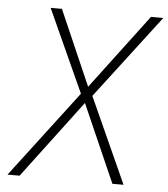

<svg xmlns="http://www.w3.org/2000/svg" viewBox="-52 -758 705 804"><g transform="rotate(5 301.0 -355.5)"><path d="M313.5 -396 175.8 -711.4H128.4L286.1 -364.3L9.3 0H60.1L306.2 -327.1L450.2 0H497.1L334.5 -359.4L602.1 -710.4H550.3Z"/></g></svg>

Font: Roboto Mono ExtraLight
Style: Italic
Weight: 250
Italic angle: -10°
Monospace: yes
Designer: Google
Version: Version 3.000